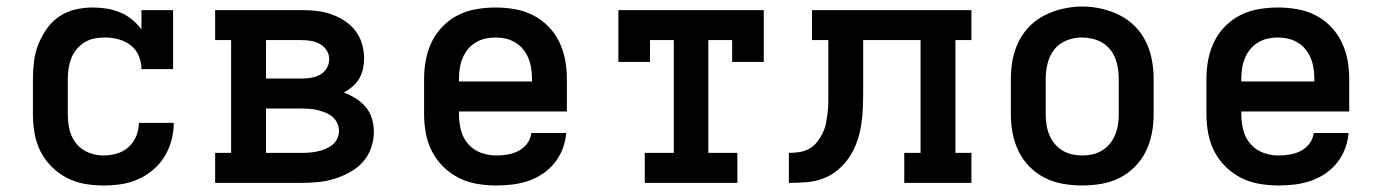

<svg xmlns="http://www.w3.org/2000/svg" viewBox="-20 -561 4240 589"><path d="M298 8Q268 8 239.5 3Q211 -2 185 -15.5Q159 -29 138 -50Q117 -71 104 -97Q91 -123 86 -152Q81 -181 81 -210V-320Q81 -347 84.5 -374Q88 -401 98 -426Q108 -451 124 -473.5Q140 -496 162.5 -511Q185 -526 211.5 -532Q238 -538 265 -538Q287 -538 308 -534.5Q329 -531 348.5 -523Q368 -515 384.5 -501.5Q401 -488 414 -471V-530H511V-349H414Q414 -370 405.5 -390Q397 -410 380.5 -422.5Q364 -435 343.5 -440.5Q323 -446 302 -446Q286 -446 270 -443Q254 -440 240 -431.5Q226 -423 215.5 -410.5Q205 -398 199 -383Q193 -368 190.5 -352Q188 -336 188 -320V-210Q188 -186 193.5 -162.5Q199 -139 214 -120.5Q229 -102 251.5 -93Q274 -84 298 -84Q318 -84 338.5 -90Q359 -96 374.5 -110Q390 -124 398 -143.5Q406 -163 406 -184Q406 -184 406 -184Q406 -184 406 -184H513Q513 -184 513 -184Q513 -184 513 -184Q513 -157 506 -130.5Q499 -104 484.5 -80.5Q470 -57 449 -39.5Q428 -22 403.5 -11Q379 0 352 4Q325 8 298 8Z M640 0V-92H689V-438H640V-530H905Q928 -530 951 -527.5Q974 -525 995.5 -517.5Q1017 -510 1036.5 -497.5Q1056 -485 1070 -467Q1084 -449 1090.5 -426.5Q1097 -404 1097 -381Q1097 -365 1093.5 -349.5Q1090 -334 1082 -320Q1074 -306 1061.5 -295.5Q1049 -285 1035 -277Q1054 -270 1071.5 -259Q1089 -248 1102 -232.5Q1115 -217 1121 -197Q1127 -177 1127 -157Q1127 -132 1118.5 -107.5Q1110 -83 1093 -64Q1076 -45 1053 -32.5Q1030 -20 1006 -12.5Q982 -5 956.5 -2.5Q931 0 905 0ZM796 -320H905Q920 -320 934.5 -322.5Q949 -325 962 -332Q975 -339 982.5 -352Q990 -365 990 -380Q990 -394 982 -406.5Q974 -419 961.5 -426Q949 -433 934.5 -435.5Q920 -438 905 -438H796ZM796 -92H905Q918 -92 930 -93Q942 -94 954 -96.5Q966 -99 978 -104Q990 -109 999.5 -116.5Q1009 -124 1014.5 -135.5Q1020 -147 1020 -159Q1020 -172 1014.5 -183.5Q1009 -195 999.5 -203Q990 -211 978.5 -215.5Q967 -220 955 -223Q943 -226 930.5 -227Q918 -228 905 -228H796Z M1502 8Q1473 8 1443.5 3Q1414 -2 1388 -15Q1362 -28 1340.5 -49Q1319 -70 1305.5 -96Q1292 -122 1286.5 -151.5Q1281 -181 1281 -210V-320Q1281 -349 1286.5 -378Q1292 -407 1305 -433.5Q1318 -460 1339 -481Q1360 -502 1386 -515Q1412 -528 1441.5 -533Q1471 -538 1500 -538Q1529 -538 1558.5 -533Q1588 -528 1614 -515Q1640 -502 1661 -481Q1682 -460 1695 -433.5Q1708 -407 1713.5 -378Q1719 -349 1719 -320V-219H1388V-210Q1388 -186 1394 -162Q1400 -138 1416 -119.5Q1432 -101 1455 -92.5Q1478 -84 1502 -84Q1520 -84 1537.5 -87Q1555 -90 1570.5 -98Q1586 -106 1597 -120.5Q1608 -135 1610 -153H1717Q1715 -128 1706 -104.5Q1697 -81 1681.5 -61.5Q1666 -42 1645 -28Q1624 -14 1600.5 -6Q1577 2 1552 5Q1527 8 1502 8ZM1612 -311V-320Q1612 -336 1609.5 -352Q1607 -368 1601 -382.5Q1595 -397 1585 -409.5Q1575 -422 1561 -430.5Q1547 -439 1531.5 -442.5Q1516 -446 1500 -446Q1484 -446 1468.5 -442.5Q1453 -439 1439 -430.5Q1425 -422 1415 -409.5Q1405 -397 1399 -382.5Q1393 -368 1390.5 -352Q1388 -336 1388 -320V-311Z M1958 0V-92H2047V-438H1974V-371H1877V-530H2323V-371H2226V-438H2153V-92H2242V0Z M2400 0V-92Q2416 -92 2432.5 -94.5Q2449 -97 2463 -105Q2477 -113 2487 -126Q2497 -139 2504 -153.5Q2511 -168 2514 -184Q2517 -200 2519 -216Q2521 -232 2521 -248.5Q2521 -265 2521 -281Q2521 -281 2521 -281Q2521 -281 2521 -281V-283Q2521 -283 2521 -283Q2521 -283 2521 -283V-438H2471V-530H2960V-438H2911V-92H2960V0H2754V-92H2804V-438H2628V-283Q2628 -257 2627 -230.5Q2626 -204 2622 -178Q2618 -152 2609 -126.5Q2600 -101 2585.5 -79Q2571 -57 2550 -39.5Q2529 -22 2504.5 -13Q2480 -4 2453.5 -2Q2427 0 2400 0Z M3300 8Q3271 8 3241.5 3Q3212 -2 3186 -15Q3160 -28 3139 -49Q3118 -70 3105 -96.5Q3092 -123 3086.5 -152Q3081 -181 3081 -210V-320Q3081 -349 3086.5 -378Q3092 -407 3105 -433.5Q3118 -460 3139 -481Q3160 -502 3186.5 -515Q3213 -528 3242 -534.5Q3271 -541 3300 -541Q3329 -541 3358 -534.5Q3387 -528 3413.5 -515Q3440 -502 3461 -481Q3482 -460 3495 -433.5Q3508 -407 3513.5 -378Q3519 -349 3519 -320V-210Q3519 -181 3513.5 -152Q3508 -123 3495 -96.5Q3482 -70 3461 -49Q3440 -28 3414 -15Q3388 -2 3358.5 3Q3329 8 3300 8ZM3300 -84Q3316 -84 3331.5 -87.5Q3347 -91 3361 -99.5Q3375 -108 3385 -120.5Q3395 -133 3401 -147.5Q3407 -162 3409.5 -178Q3412 -194 3412 -210V-320Q3412 -336 3409.5 -352Q3407 -368 3401 -383Q3395 -398 3384.5 -410.5Q3374 -423 3360 -431Q3346 -439 3330 -442.5Q3314 -446 3298 -446Q3275 -446 3252 -437Q3229 -428 3214.5 -409.5Q3200 -391 3194 -367.5Q3188 -344 3188 -320V-210Q3188 -194 3190.5 -178Q3193 -162 3199 -147.5Q3205 -133 3215 -120.5Q3225 -108 3239 -99.5Q3253 -91 3268.5 -87.5Q3284 -84 3300 -84Z M3902 8Q3873 8 3843.5 3Q3814 -2 3788 -15Q3762 -28 3740.5 -49Q3719 -70 3705.5 -96Q3692 -122 3686.5 -151.5Q3681 -181 3681 -210V-320Q3681 -349 3686.5 -378Q3692 -407 3705 -433.5Q3718 -460 3739 -481Q3760 -502 3786 -515Q3812 -528 3841.5 -533Q3871 -538 3900 -538Q3929 -538 3958.5 -533Q3988 -528 4014 -515Q4040 -502 4061 -481Q4082 -460 4095 -433.5Q4108 -407 4113.5 -378Q4119 -349 4119 -320V-219H3788V-210Q3788 -186 3794 -162Q3800 -138 3816 -119.5Q3832 -101 3855 -92.5Q3878 -84 3902 -84Q3920 -84 3937.5 -87Q3955 -90 3970.5 -98Q3986 -106 3997 -120.5Q4008 -135 4010 -153H4117Q4115 -128 4106 -104.5Q4097 -81 4081.5 -61.5Q4066 -42 4045 -28Q4024 -14 4000.5 -6Q3977 2 3952 5Q3927 8 3902 8ZM4012 -311V-320Q4012 -336 4009.5 -352Q4007 -368 4001 -382.5Q3995 -397 3985 -409.5Q3975 -422 3961 -430.5Q3947 -439 3931.5 -442.5Q3916 -446 3900 -446Q3884 -446 3868.5 -442.5Q3853 -439 3839 -430.5Q3825 -422 3815 -409.5Q3805 -397 3799 -382.5Q3793 -368 3790.5 -352Q3788 -336 3788 -320V-311Z"/></svg>

Font: Iosevka Slab Semibold Extended
Style: Regular
Weight: 600
Width: 7
Monospace: yes
Designer: Belleve Invis
Foundry: Belleve Invis
Version: Version 11.1.0; ttfautohint (v1.8.3)